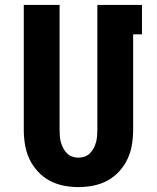

<svg xmlns="http://www.w3.org/2000/svg" viewBox="-20 -755 640 783"><path d="M300 8Q269 8 239 2Q209 -4 182 -18.5Q155 -33 134 -56Q113 -79 100 -106.5Q87 -134 82 -164.5Q77 -195 77 -226V-735H223V-226Q223 -213 224 -200Q225 -187 228.5 -174.5Q232 -162 238 -150.5Q244 -139 253 -130Q262 -121 274.5 -116.5Q287 -112 300 -112Q313 -112 325.5 -116.5Q338 -121 347 -130Q356 -139 362 -150.5Q368 -162 371.5 -174.5Q375 -187 376 -200Q377 -213 377 -226V-735H559V-615H523V-226Q523 -195 518 -164.5Q513 -134 500 -106.5Q487 -79 466 -56Q445 -33 418 -18.5Q391 -4 361 2Q331 8 300 8Z"/></svg>

Font: Iosevka Heavy Extended
Style: Regular
Weight: 900
Width: 7
Monospace: yes
Designer: Belleve Invis
Foundry: Belleve Invis
Version: Version 32.5.0; ttfautohint (v1.8.4)